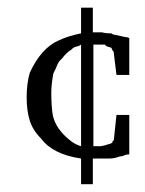

<svg xmlns="http://www.w3.org/2000/svg" viewBox="-20 -412 377 499"><path d="M190.7 -296Q185.3 -292 178 -290.7Q170.7 -289.3 165.3 -282.7Q154.7 -277.3 140 -258.7Q132 -252 128 -241.3Q124 -230.7 118.7 -221.3Q113.3 -192 113.3 -172Q113.3 -134.7 117.3 -112Q125.3 -76 162.7 -46.7Q176 -36 190.7 -32ZM241.3 -32 254.7 -34.7Q260 -37.3 262.7 -37.3Q265.3 -37.3 269.3 -40Q272 -40 272 -41.3V-44L276 -48V-49.3L282.7 -113.3H316V-10.7H313.3Q308 -10.7 302.7 -8Q297.3 -5.3 290.7 -5.3Q277.3 0 264 0H221.3V66.7H190.7V0Q117.3 -10.7 86.7 -52Q65.3 -73.3 57.3 -98.7Q49.3 -124 49.3 -159.3Q49.3 -194.7 57.3 -222.7Q86.7 -286.7 132 -306.7Q157.3 -318.7 190.7 -325.3V-392H221.3V-328H245.3Q253.3 -325.3 269.3 -325.3Q274.7 -321.3 280 -321.3L304 -316Q309.3 -316 316 -313.3V-217.3H282.7L276 -272Q276 -278.7 272 -281.3Q272 -282.7 269.3 -288L260 -290.7Q258.7 -292 256.7 -292Q254.7 -292 253.3 -296H222.7V-32Z"/></svg>

Font: Peddana
Style: Regular
Weight: 400
Designer: Appaji Ambarisha Darbha
Foundry: Appaji Ambarisha Darbha
Version: Version 1.0.4; ttfautohint (v1.2.25-373a) -l 7 -r 28 -G 50 -